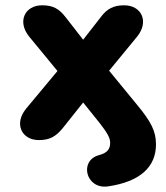

<svg xmlns="http://www.w3.org/2000/svg" viewBox="-20 -521 627 725"><path d="M387 183C511 165 569 108 569 24C569 -25 551 -61 497 -126L392 -254L498 -383C544 -440 514 -501 449 -501C409 -501 384 -488 361 -457L294 -371L227 -457C203 -488 180 -501 139 -501C74 -501 44 -440 90 -383L197 -253L78 -110C32 -53 62 8 127 8C168 8 191 -6 216 -36L294 -134L355 -58C384 -21 396 -1 396 18C396 43 384 57 353 65C278 86 304 194 387 183Z"/></svg>

Font: SN Pro Heavy
Style: Regular
Weight: 800
Designer: Tobias Whetton
Foundry: Supernotes
Version: Version 1.001;Glyphs 3.2 (3249)